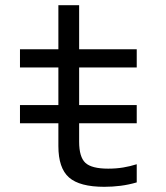

<svg xmlns="http://www.w3.org/2000/svg" viewBox="-20 -710 640 740"><path d="M57 -235V-305H507V-235ZM382 10Q287 10 246 -26Q205 -62 205 -147V-450H57V-520H205V-690H285V-520H507V-450H285V-164Q285 -105 309 -82.5Q333 -60 397 -60Q428 -60 455 -64.5Q482 -69 507 -77V-7Q476 2 445 6Q414 10 382 10Z"/></svg>

Font: M PLUS Code Latin Expanded
Style: Regular
Weight: 400
Width: 7
Designer: Coji Morishita
Foundry: UNDERFOREST DESIGN
Version: Version 1.002; ttfautohint (v1.8.3)